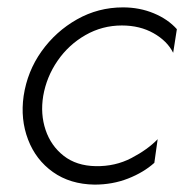

<svg xmlns="http://www.w3.org/2000/svg" viewBox="-20 -490 504 520"><path d="M97 -230Q106 -282 136 -325.5Q166 -369 211.5 -395Q257 -421 310 -421Q359 -421 396 -400Q433 -379 449 -347L459 -411Q435 -438 396.5 -454Q358 -470 313 -470Q246 -470 188.5 -437.5Q131 -405 92.5 -351Q54 -297 44 -230Q35 -167 56 -112Q77 -57 123.5 -24Q170 9 236 10Q285 10 327 -6.5Q369 -23 398 -49L407 -113Q380 -85 336 -62Q292 -39 239 -40Q187 -41 152.5 -68Q118 -95 103.5 -138Q89 -181 97 -230Z"/></svg>

Font: Jost Light
Style: Italic
Weight: 300
Italic angle: -5°
Version: Version 3.710